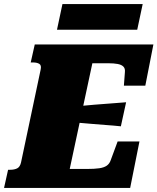

<svg xmlns="http://www.w3.org/2000/svg" viewBox="-60 -930 779 950"><path d="M630 -230 584 0H-40L-20 -90H-9Q11 -90 25 -97Q39 -104 44 -126L141 -585Q146 -607 134.5 -614Q123 -621 103 -621H92L112 -710H699L659 -506H553L558 -573Q560 -591 550.5 -600.5Q541 -610 522 -613.5Q503 -617 477 -617H397L285 -94H369Q408 -94 431.5 -97.5Q455 -101 468.5 -110.5Q482 -120 488 -138L522 -230ZM330 -405Q369 -409 408 -412Q447 -415 486.5 -418Q526 -421 564 -424L538 -305Q501 -309 463.5 -311.5Q426 -314 388.5 -317.5Q351 -321 313 -324ZM249 -910H646L619 -783H222Z"/></svg>

Font: Roboto Serif 20pt Black
Style: Italic
Weight: 900
Italic angle: -10°
Version: Version 1.008